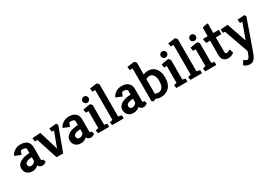

<svg xmlns="http://www.w3.org/2000/svg" viewBox="27 -1839 4522 3216"><g transform="rotate(-30 2288.0 -230.5)"><path d="M177 4Q131 4 98.5 -13Q66 -30 48.5 -60.5Q31 -91 31 -129Q31 -174 54 -204Q77 -234 114.5 -252.5Q152 -271 195 -279Q238 -287 279 -288V-365Q279 -379 262 -390Q245 -401 210 -401Q201 -401 191 -400Q181 -399 175 -396L150 -326L33 -374Q53 -422 103.5 -455.5Q154 -489 221 -489Q266 -489 304 -473.5Q342 -458 366 -423.5Q390 -389 390 -331V-101Q390 -88 395.5 -83Q401 -78 409 -78Q414 -78 419 -79Q424 -80 425 -80L442 -27Q435 -20 414.5 -8Q394 4 366 4Q336 4 318 -9Q300 -22 289 -43Q269 -23 240.5 -9.5Q212 4 177 4ZM198 -86Q226 -86 248 -101Q270 -116 279 -134V-208Q259 -208 236 -204.5Q213 -201 192.5 -193.5Q172 -186 159 -172.5Q146 -159 146 -137Q146 -117 159 -101.5Q172 -86 198 -86Z M638 0 505 -410H456L448 -478L606 -489L717 -121L825 -410H782L774 -478L914 -489L933 -453L766 0Z M1114 4Q1068 4 1035.5 -13Q1003 -30 985.5 -60.5Q968 -91 968 -129Q968 -174 991 -204Q1014 -234 1051.5 -252.5Q1089 -271 1132 -279Q1175 -287 1216 -288V-365Q1216 -379 1199 -390Q1182 -401 1147 -401Q1138 -401 1128 -400Q1118 -399 1112 -396L1087 -326L970 -374Q990 -422 1040.5 -455.5Q1091 -489 1158 -489Q1203 -489 1241 -473.5Q1279 -458 1303 -423.5Q1327 -389 1327 -331V-101Q1327 -88 1332.5 -83Q1338 -78 1346 -78Q1351 -78 1356 -79Q1361 -80 1362 -80L1379 -27Q1372 -20 1351.5 -8Q1331 4 1303 4Q1273 4 1255 -9Q1237 -22 1226 -43Q1206 -23 1177.5 -9.5Q1149 4 1114 4ZM1135 -86Q1163 -86 1185 -101Q1207 -116 1216 -134V-208Q1196 -208 1173 -204.5Q1150 -201 1129.5 -193.5Q1109 -186 1096 -172.5Q1083 -159 1083 -137Q1083 -117 1096 -101.5Q1109 -86 1135 -86Z M1441 0 1431 -61 1487 -74V-401L1436 -400L1425 -466L1566 -490L1599 -455V-72L1655 -61V0ZM1541 -532Q1516 -532 1498.5 -550Q1481 -568 1481 -592Q1481 -617 1498.5 -634.5Q1516 -652 1541 -652Q1566 -652 1583.5 -634.5Q1601 -617 1601 -592Q1601 -568 1583.5 -550Q1566 -532 1541 -532Z M1713 0 1703 -60 1761 -74V-650H1708L1697 -715L1838 -735L1872 -700V-76L1937 -60V0Z M2134 4Q2088 4 2055.5 -13Q2023 -30 2005.5 -60.5Q1988 -91 1988 -129Q1988 -174 2011 -204Q2034 -234 2071.5 -252.5Q2109 -271 2152 -279Q2195 -287 2236 -288V-365Q2236 -379 2219 -390Q2202 -401 2167 -401Q2158 -401 2148 -400Q2138 -399 2132 -396L2107 -326L1990 -374Q2010 -422 2060.5 -455.5Q2111 -489 2178 -489Q2223 -489 2261 -473.5Q2299 -458 2323 -423.5Q2347 -389 2347 -331V-101Q2347 -88 2352.5 -83Q2358 -78 2366 -78Q2371 -78 2376 -79Q2381 -80 2382 -80L2399 -27Q2392 -20 2371.5 -8Q2351 4 2323 4Q2293 4 2275 -9Q2257 -22 2246 -43Q2226 -23 2197.5 -9.5Q2169 4 2134 4ZM2155 -86Q2183 -86 2205 -101Q2227 -116 2236 -134V-208Q2216 -208 2193 -204.5Q2170 -201 2149.5 -193.5Q2129 -186 2116 -172.5Q2103 -159 2103 -137Q2103 -117 2116 -101.5Q2129 -86 2155 -86Z M2513 3 2484 -19V-653L2430 -649L2420 -715L2562 -735L2595 -700V-467Q2612 -477 2634.5 -483Q2657 -489 2685 -489Q2746 -489 2790 -459.5Q2834 -430 2858 -376.5Q2882 -323 2882 -250Q2882 -181 2864 -132Q2846 -83 2815 -53.5Q2784 -24 2744 -10Q2704 4 2661 4Q2633 4 2608.5 -1.5Q2584 -7 2564 -18ZM2661 -84Q2692 -84 2716 -102.5Q2740 -121 2753.5 -156.5Q2767 -192 2767 -245Q2767 -295 2754.5 -330Q2742 -365 2719 -383Q2696 -401 2664 -401Q2644 -401 2625 -394.5Q2606 -388 2595 -378V-100Q2605 -93 2624.5 -88.5Q2644 -84 2661 -84Z M2955 0 2945 -61 3001 -74V-401L2950 -400L2939 -466L3080 -490L3113 -455V-72L3169 -61V0ZM3055 -532Q3030 -532 3012.5 -550Q2995 -568 2995 -592Q2995 -617 3012.5 -634.5Q3030 -652 3055 -652Q3080 -652 3097.5 -634.5Q3115 -617 3115 -592Q3115 -568 3097.5 -550Q3080 -532 3055 -532Z M3227 0 3217 -60 3275 -74V-650H3222L3211 -715L3352 -735L3386 -700V-76L3451 -60V0Z M3514 0 3504 -61 3560 -74V-401L3509 -400L3498 -466L3639 -490L3672 -455V-72L3728 -61V0ZM3614 -532Q3589 -532 3571.5 -550Q3554 -568 3554 -592Q3554 -617 3571.5 -634.5Q3589 -652 3614 -652Q3639 -652 3656.5 -634.5Q3674 -617 3674 -592Q3674 -568 3656.5 -550Q3639 -532 3614 -532Z M3961 4Q3928 4 3901 -8.5Q3874 -21 3857 -51Q3840 -81 3840 -133L3842 -404H3766L3751 -479L3758 -489H3843L3845 -657L3944 -679L3953 -663L3952 -489H4054Q4059 -489 4059 -483V-404H3952V-133Q3952 -103 3960.5 -95Q3969 -87 3985 -87Q4003 -87 4022.5 -98Q4042 -109 4051 -115L4075 -39Q4062 -25 4030.5 -10.5Q3999 4 3961 4Z M4228 274Q4208 274 4174.5 264.5Q4141 255 4112 229L4162 151Q4172 157 4189.5 171.5Q4207 186 4221 186Q4234 186 4243 178.5Q4252 171 4260 156.5Q4268 142 4276 121L4298 59L4132 -410H4094L4086 -478L4228 -489L4359 -109L4467 -410H4423L4415 -479L4553 -489L4572 -453Q4567 -440 4554.5 -405Q4542 -370 4524.5 -320.5Q4507 -271 4487.5 -214Q4468 -157 4447.5 -99.5Q4427 -42 4408 10.5Q4389 63 4375 102.5Q4361 142 4353 163Q4334 210 4312 234Q4290 258 4268 266Q4246 274 4228 274Z"/></g></svg>

Font: Kreon SemiBold
Style: Regular
Weight: 600
Designer: Julia Petretta
Foundry: Julia Petretta and Eli Heuer
Version: Version 2.002